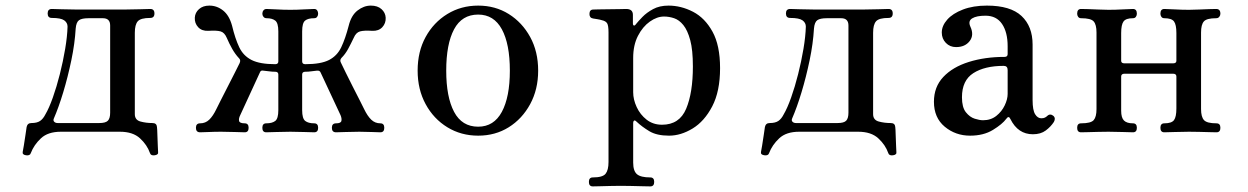

<svg xmlns="http://www.w3.org/2000/svg" viewBox="-20 -472 4452 685"><path d="M73 82Q59 80 61 70Q62 66 65 47.5Q68 29 71 8.5Q74 -12 75 -19Q78 -33 92 -33Q112 -33 123 -40.5Q134 -48 142 -64Q155 -86 168.5 -124Q182 -162 193.5 -207.5Q205 -253 212.5 -297.5Q220 -342 221 -377Q221 -391 209 -399.5Q197 -408 165 -408Q150 -408 150 -424Q150 -440 165 -440Q175 -440 199.5 -439Q224 -438 252 -438H426Q454 -438 480 -439Q506 -440 516 -440Q531 -440 531 -424Q531 -408 516 -408Q482 -408 471.5 -396Q461 -384 461 -355V-65Q461 -44 481 -38.5Q501 -33 524 -33Q539 -33 540 -19Q541 -12 541.5 9Q542 30 543 48.5Q544 67 544 70Q546 80 532 82Q518 84 515 74Q505 45 479.5 21.5Q454 -2 408 -2H197Q151 -2 126 21.5Q101 45 90 74Q87 84 73 82ZM186 -33H334Q357 -33 365 -41.5Q373 -50 373 -70V-381Q373 -407 347 -407H296Q272 -407 262 -400Q252 -393 250 -370Q247 -317 234.5 -257Q222 -197 205.5 -142.5Q189 -88 172 -49Q169 -42 173.5 -37.5Q178 -33 186 -33Z M694 0Q679 0 679 -16Q679 -32 694 -32Q713 -32 726.5 -45Q740 -58 752 -83Q756 -91 767 -113Q778 -135 792 -162Q806 -189 818 -213Q830 -237 835 -247Q840 -258 832 -265Q819 -279 808.5 -297.5Q798 -316 789 -337Q781 -356 767 -360Q753 -364 723 -362Q700 -361 687 -375Q674 -389 675 -409Q676 -427 690 -439.5Q704 -452 727 -452Q754 -452 776 -434.5Q798 -417 808 -380Q819 -334 833.5 -303.5Q848 -273 877.5 -258Q907 -243 962 -243Q973 -243 973 -253V-360Q973 -390 962 -398.5Q951 -407 931 -407Q924 -407 920 -412Q916 -417 916 -423Q916 -430 920 -435Q924 -440 931 -440Q941 -440 966 -438.5Q991 -437 1016 -437Q1040 -437 1064.5 -438.5Q1089 -440 1101 -440Q1108 -440 1111.5 -435Q1115 -430 1115 -423Q1115 -417 1111.5 -412Q1108 -407 1101 -407Q1079 -407 1068.5 -398.5Q1058 -390 1058 -360V-253Q1058 -243 1069 -243Q1125 -243 1154 -258Q1183 -273 1197.5 -303.5Q1212 -334 1224 -380Q1233 -417 1255.5 -434.5Q1278 -452 1303 -452Q1327 -452 1341 -439.5Q1355 -427 1356 -409Q1357 -389 1344 -375Q1331 -361 1308 -362Q1279 -364 1264.5 -360Q1250 -356 1242 -337Q1232 -316 1222 -297.5Q1212 -279 1198 -265Q1191 -257 1197 -247Q1202 -237 1213.5 -213Q1225 -189 1239 -162Q1253 -135 1264 -113Q1275 -91 1279 -83Q1291 -58 1304.5 -45Q1318 -32 1337 -32Q1351 -32 1351 -16Q1351 0 1337 0Q1327 0 1306.5 -1Q1286 -2 1262 -2Q1237 -2 1213 -1Q1189 0 1179 0Q1164 0 1164 -16Q1164 -32 1179 -32Q1196 -32 1198 -40.5Q1200 -49 1195 -61L1124 -213Q1121 -221 1111 -220Q1100 -219 1090 -217.5Q1080 -216 1069 -216Q1058 -216 1058 -206V-79Q1058 -49 1069 -40.5Q1080 -32 1101 -32Q1115 -32 1115 -16Q1115 0 1101 0Q1090 0 1065 -1Q1040 -2 1016 -2Q991 -2 966 -1Q941 0 930 0Q916 0 916 -16Q916 -32 930 -32Q951 -32 962 -40.5Q973 -49 973 -79V-206Q973 -216 962 -216Q951 -216 940.5 -217.5Q930 -219 919 -220Q910 -222 907 -213L837 -61Q831 -49 833 -40.5Q835 -32 853 -32Q867 -32 867 -16Q867 0 853 0Q843 0 818.5 -1Q794 -2 769 -2Q745 -2 725 -1Q705 0 694 0Z M1686 12Q1625 12 1576 -18Q1527 -48 1498.5 -100.5Q1470 -153 1470 -220Q1470 -288 1498.5 -340Q1527 -392 1576 -422Q1625 -452 1686 -452Q1747 -452 1795 -422Q1843 -392 1871.5 -340Q1900 -288 1900 -220Q1900 -153 1871.5 -100.5Q1843 -48 1795 -18Q1747 12 1686 12ZM1686 -20Q1742 -20 1770.5 -73Q1799 -126 1799 -220Q1799 -315 1770.5 -367.5Q1742 -420 1686 -420Q1628 -420 1600 -367.5Q1572 -315 1572 -220Q1572 -126 1600 -73Q1628 -20 1686 -20Z M2095 193Q2081 193 2081 177Q2081 161 2095 161Q2130 161 2140.5 148Q2151 135 2151 106V-356Q2151 -381 2146 -389Q2141 -397 2127 -400Q2121 -402 2111.5 -403.5Q2102 -405 2096 -406Q2083 -408 2083 -422Q2083 -438 2097 -438Q2100 -438 2116 -438.5Q2132 -439 2153 -439Q2174 -439 2191 -439.5Q2208 -440 2214 -440Q2238 -440 2238 -419V-389Q2238 -382 2241.5 -381Q2245 -380 2249 -386Q2257 -396 2272 -411.5Q2287 -427 2310 -439.5Q2333 -452 2365 -452Q2410 -452 2452.5 -430Q2495 -408 2522 -359Q2549 -310 2549 -229Q2549 -146 2521 -92.5Q2493 -39 2451 -13.5Q2409 12 2367 12Q2323 12 2296.5 -4Q2270 -20 2251 -38Q2245 -44 2242 -41.5Q2239 -39 2239 -34V108Q2239 138 2252.5 149.5Q2266 161 2300 161Q2314 161 2314 177Q2314 193 2300 193Q2293 193 2274 192.5Q2255 192 2233 191.5Q2211 191 2195 191Q2179 191 2158 191.5Q2137 192 2119.5 192.5Q2102 193 2095 193ZM2342 -27Q2404 -27 2428 -84Q2452 -141 2452 -235Q2452 -294 2442.5 -329Q2433 -364 2418 -382.5Q2403 -401 2385 -407Q2367 -413 2349 -413Q2324 -413 2298.5 -395Q2273 -377 2256 -344Q2239 -311 2239 -265V-143Q2239 -117 2251.5 -90Q2264 -63 2287 -45Q2310 -27 2342 -27Z M2707 82Q2693 80 2695 70Q2696 66 2699 47.5Q2702 29 2705 8.5Q2708 -12 2709 -19Q2712 -33 2726 -33Q2746 -33 2757 -40.5Q2768 -48 2776 -64Q2789 -86 2802.5 -124Q2816 -162 2827.5 -207.5Q2839 -253 2846.5 -297.5Q2854 -342 2855 -377Q2855 -391 2843 -399.5Q2831 -408 2799 -408Q2784 -408 2784 -424Q2784 -440 2799 -440Q2809 -440 2833.5 -439Q2858 -438 2886 -438H3060Q3088 -438 3114 -439Q3140 -440 3150 -440Q3165 -440 3165 -424Q3165 -408 3150 -408Q3116 -408 3105.5 -396Q3095 -384 3095 -355V-65Q3095 -44 3115 -38.5Q3135 -33 3158 -33Q3173 -33 3174 -19Q3175 -12 3175.5 9Q3176 30 3177 48.5Q3178 67 3178 70Q3180 80 3166 82Q3152 84 3149 74Q3139 45 3113.5 21.5Q3088 -2 3042 -2H2831Q2785 -2 2760 21.5Q2735 45 2724 74Q2721 84 2707 82ZM2820 -33H2968Q2991 -33 2999 -41.5Q3007 -50 3007 -70V-381Q3007 -407 2981 -407H2930Q2906 -407 2896 -400Q2886 -393 2884 -370Q2881 -317 2868.5 -257Q2856 -197 2839.5 -142.5Q2823 -88 2806 -49Q2803 -42 2807.5 -37.5Q2812 -33 2820 -33Z M3441 12Q3389 12 3350.5 -20Q3312 -52 3312 -109Q3312 -162 3345.5 -197.5Q3379 -233 3436.5 -251Q3494 -269 3564 -269Q3575 -269 3575 -279V-307Q3575 -357 3555 -386.5Q3535 -416 3496 -416Q3464 -416 3448.5 -406.5Q3433 -397 3442 -377Q3456 -347 3439.5 -325.5Q3423 -304 3391 -304Q3369 -304 3354.5 -319Q3340 -334 3340 -356Q3340 -380 3359.5 -402Q3379 -424 3415.5 -438Q3452 -452 3501 -452Q3585 -452 3624.5 -415Q3664 -378 3664 -313V-115Q3664 -79 3673 -64.5Q3682 -50 3695 -50Q3703 -50 3708 -52.5Q3713 -55 3717 -59Q3727 -68 3739 -58Q3747 -50 3740 -37Q3729 -20 3711 -6.5Q3693 7 3665 7Q3612 7 3585 -47Q3579 -61 3570 -48Q3556 -29 3522.5 -8.5Q3489 12 3441 12ZM3487 -43Q3515 -43 3534.5 -58.5Q3554 -74 3564.5 -96Q3575 -118 3575 -137V-222Q3575 -237 3561 -237Q3493 -237 3452.5 -211Q3412 -185 3412 -125Q3412 -89 3426 -71.5Q3440 -54 3457.5 -48.5Q3475 -43 3487 -43Z M3837 0Q3823 0 3823 -16Q3823 -32 3837 -32Q3872 -32 3882 -43.5Q3892 -55 3892 -83V-356Q3892 -384 3882 -395.5Q3872 -407 3837 -407Q3830 -407 3826.5 -412Q3823 -417 3823 -423Q3823 -440 3837 -440Q3844 -440 3861.5 -439.5Q3879 -439 3899 -438Q3919 -437 3935 -437Q3960 -437 3986 -438.5Q4012 -440 4022 -440Q4036 -440 4036 -423Q4036 -417 4032.5 -412Q4029 -407 4022 -407Q3997 -407 3988.5 -395.5Q3980 -384 3980 -354V-255Q3980 -246 3992 -246H4165Q4177 -246 4177 -255V-354Q4177 -384 4168.5 -395.5Q4160 -407 4134 -407Q4127 -407 4123.5 -412Q4120 -417 4120 -423Q4120 -440 4134 -440Q4145 -440 4171 -438.5Q4197 -437 4222 -437Q4238 -437 4258 -438Q4278 -439 4295.5 -439.5Q4313 -440 4319 -440Q4334 -440 4334 -423Q4334 -417 4330 -412Q4326 -407 4319 -407Q4285 -407 4275 -395.5Q4265 -384 4265 -356V-83Q4265 -55 4275.5 -43.5Q4286 -32 4320 -32Q4334 -32 4334 -16Q4334 0 4320 0Q4314 0 4296.5 -0.5Q4279 -1 4258.5 -1.5Q4238 -2 4222 -2Q4197 -2 4171 -1Q4145 0 4134 0Q4120 0 4120 -16Q4120 -32 4134 -32Q4160 -32 4168.5 -43.5Q4177 -55 4177 -85V-199Q4177 -209 4165 -209H3992Q3980 -209 3980 -199V-77Q3980 -52 3990 -42Q4000 -32 4022 -32Q4036 -32 4036 -16Q4036 0 4022 0Q4012 0 3986 -1Q3960 -2 3935 -2Q3919 -2 3899 -1.5Q3879 -1 3861.5 -0.5Q3844 0 3837 0Z"/></svg>

Font: Zen Old Mincho Medium
Style: Regular
Weight: 500
Designer: Yoshimichi Ohira
Foundry: Positype
Version: Version 1.500